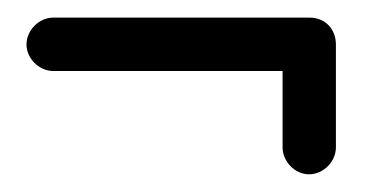

<svg xmlns="http://www.w3.org/2000/svg" viewBox="-20 -450 426 216"><path d="M40 -430.2C23.9 -430.2 9.8 -416 9.8 -399.9C9.8 -384.3 23.9 -370.1 40 -370.1H297.9V-284.2C297.9 -268.1 312 -253.9 327.6 -253.9C343.8 -253.9 357.9 -268.1 357.9 -284.2V-399.9C357.9 -417.5 345.7 -430.2 328.1 -430.2H40Z"/></svg>

Font: Nemoy
Style: Medium
Weight: 500
Designer: BSozoo
Foundry: BSozoo
Version: Version 001.000